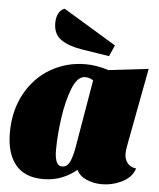

<svg xmlns="http://www.w3.org/2000/svg" viewBox="-55 -827 739 894"><g transform="rotate(5 314.0 -379.5)"><path d="M552 -131Q552 -106 566 -88Q580 -70 607 -67Q594 -25 548.5 -2.5Q503 20 454 20Q415 20 382 5.5Q349 -9 336 -37Q307 -12 267.5 4Q228 20 180 20Q93 20 50 -33Q7 -86 7 -182Q7 -286 51 -365.5Q95 -445 169 -487.5Q243 -530 331 -530Q384 -530 438 -512L625 -534L557 -173Q552 -146 552 -131ZM334 -470Q298 -470 274.5 -411Q251 -352 239.5 -269.5Q228 -187 228 -119Q228 -86 236 -66Q244 -46 262 -46Q288 -46 300.5 -76Q313 -106 320 -153L372 -458Q355 -470 334 -470ZM173 -709Q173 -735 182.5 -753.5Q192 -772 211 -779L459 -629L436 -577L308 -597Q245 -607 209 -632Q173 -657 173 -709Z"/></g></svg>

Font: Sansita Black Italic
Style: Regular
Weight: 900
Italic angle: -11°
Designer: Pablo Cosgaya
Foundry: Omnibus-Type
Version: Version 1.006